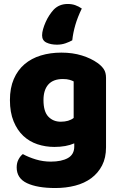

<svg xmlns="http://www.w3.org/2000/svg" viewBox="-20 -766 607 967"><path d="M250 -717Q278 -746 321 -746Q342 -746 359 -740Q376 -734 392 -723Q371 -680 359.5 -640.5Q348 -601 344 -563Q330 -555 310 -548Q290 -541 267 -541Q236 -541 214 -551.5Q192 -562 192 -588Q192 -602 197 -619.5Q202 -637 210 -655Q218 -673 228.5 -689Q239 -705 250 -717ZM289 -501Q346 -501 392.5 -486.5Q439 -472 471 -449Q491 -435 502.5 -418Q514 -401 514 -374V-24Q514 29 494 67.5Q474 106 439.5 131.5Q405 157 358.5 169Q312 181 259 181Q168 181 116 156.5Q64 132 64 77Q64 54 73.5 36.5Q83 19 95 10Q124 26 160.5 37Q197 48 236 48Q290 48 322 30Q354 12 354 -28V-44Q313 -26 254 -26Q209 -26 168.5 -39.5Q128 -53 97.5 -81.5Q67 -110 48.5 -155Q30 -200 30 -262Q30 -323 49.5 -368Q69 -413 103.5 -442.5Q138 -472 185.5 -486.5Q233 -501 289 -501ZM351 -356Q344 -360 330.5 -364Q317 -368 297 -368Q248 -368 223.5 -340.5Q199 -313 199 -262Q199 -204 223.5 -178.5Q248 -153 286 -153Q327 -153 351 -172Z"/></svg>

Font: Baloo Chettan
Style: Regular
Weight: 400
Designer: Maithili Shingre and Ek Type
Foundry: Ek Type
Version: Version 1.443;PS 1.000;hotconv 16.6.51;makeotf.lib2.5.65220;